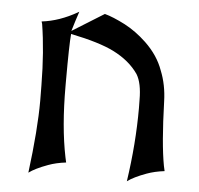

<svg xmlns="http://www.w3.org/2000/svg" viewBox="-45 -598 665 643"><g transform="rotate(5 288.0 -276.0)"><path d="M73.2 0Q91.8 -146.5 91.8 -243.2Q91.8 -291.5 91.3 -295.9Q90.3 -409.7 75.7 -500.5L73.2 -508.3Q132.3 -515.1 192.9 -549.8L196.3 -551.8Q186.5 -522.9 175.3 -485.4L282.2 -551.8Q310.1 -544.4 351.1 -523.4Q389.2 -503.4 424.3 -470.2Q467.3 -429.2 484.9 -379.9Q503.9 -333 505.4 -277.3Q509.8 -135.3 523.4 -62.5L527.3 -44.9Q494.6 -41 467.8 -31.2Q425.3 -15.6 404.3 0Q423.3 -127.9 423.3 -247.6Q422.9 -263.2 422.9 -275.4Q422.9 -331.5 405.3 -360.4Q376 -403.3 320.3 -431.2Q271.5 -455.6 175.8 -475.1H175.3Q171.9 -439.5 171.9 -316.9V-299.8Q171.9 -162.6 192.4 -62.5L196.3 -44.9Q163.1 -41 136.7 -31.2Q94.2 -15.6 73.2 0Z"/></g></svg>

Font: MedievalSharp
Style: Regular
Weight: 500
Version: Version 1.0